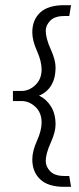

<svg xmlns="http://www.w3.org/2000/svg" viewBox="-20 -679 305 743"><path d="M131 -309Q160 -320 177.5 -347.5Q195 -375 195 -419Q195 -432 190.5 -449.5Q186 -467 176 -489Q166 -511 161.5 -529Q157 -547 157 -560Q157 -581 174.5 -599Q192 -617 229 -617H248L255 -659H229Q166 -659 135.5 -630.5Q105 -602 105 -554Q105 -538 109.5 -520Q114 -502 123 -482Q132 -462 136.5 -444Q141 -426 141 -410Q141 -373 117 -350Q93 -327 63 -327H30V-288H63Q93 -288 117 -265.5Q141 -243 141 -205Q141 -189 136.5 -171.5Q132 -154 123 -134Q114 -114 109.5 -96Q105 -78 105 -62Q105 -14 135.5 15Q166 44 229 44H255L248 2H229Q192 2 174.5 -16Q157 -34 157 -56Q157 -69 161.5 -86.5Q166 -104 176 -126Q186 -148 190.5 -165.5Q195 -183 195 -197Q195 -239 177 -267.5Q159 -296 131 -309Z"/></svg>

Font: Catamaran Thin ExtraLight
Style: Regular
Weight: 250
Version: Version 2.000